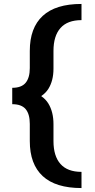

<svg xmlns="http://www.w3.org/2000/svg" viewBox="-20 -731 479 973"><path d="M393 222Q262 222 196.5 161.5Q131 101 131 -16V-103Q131 -153 110 -178Q89 -203 42 -203V-286Q89 -286 110 -311.5Q131 -337 131 -386V-473Q131 -590 196.5 -650.5Q262 -711 393 -711V-629Q322 -629 286.5 -589Q251 -549 251 -473V-383Q251 -322 225 -280.5Q199 -239 132 -217V-272Q199 -249 225 -206.5Q251 -164 251 -102V-16Q251 60 286.5 100Q322 140 393 140Z"/></svg>

Font: Ysabeau ExtraBold
Style: Regular
Weight: 800
Designer: Christian Thalmann (Catharsis Fonts)
Version: Version 2.002